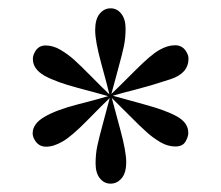

<svg xmlns="http://www.w3.org/2000/svg" viewBox="-20 -749 532 462"><path d="M433.1 -429.2Q433.1 -419.9 426.3 -408.2Q419.4 -396.5 401.9 -396.5Q383.8 -396.5 366.2 -406.7Q348.6 -417 333.3 -430.7Q317.9 -444.3 291.3 -471.2Q264.6 -498 249 -513.2Q254.9 -490.7 269.3 -437.7Q283.7 -384.8 283.7 -358.9Q283.7 -333 272.7 -320.1Q261.7 -307.1 246.1 -307.1Q230.5 -307.1 220.2 -320.1Q210 -333 210 -355.5Q210 -377.9 214.1 -397.7Q218.3 -417.5 228.3 -454.1Q238.3 -490.7 244.1 -513.2Q227.5 -497.6 189.9 -459.2Q152.3 -420.9 130.9 -408.7Q109.4 -396 90.8 -396Q72.3 -396 63 -413.1Q58.6 -420.9 58.6 -428.2Q58.6 -451.2 86.9 -467.8Q115.2 -484.4 166.3 -497.6Q217.3 -510.7 240.2 -517.6Q218.8 -523.9 167 -537.6Q115.2 -551.3 86.9 -566.9Q59.1 -583 59.1 -606.9Q59.1 -615.7 64 -624Q72.3 -639.6 89.8 -639.6Q107.4 -639.6 125 -629.4Q142.6 -619.1 158 -605.5Q173.3 -591.8 200 -564.7Q226.6 -537.6 243.2 -522Q238.3 -543 223.6 -596.4Q209 -649.9 209 -676.3Q209 -702.6 219.7 -715.8Q230.5 -729 246.1 -729Q261.7 -729 272 -715.8Q282.2 -702.6 282.2 -680.2Q282.2 -657.7 278.1 -637.9Q273.9 -618.2 263.9 -581.8Q253.9 -545.4 248 -522.9Q264.6 -538.6 303.5 -577.6Q342.3 -616.7 362.8 -628.4Q382.8 -640.1 401.4 -640.1Q419.9 -640.1 429.2 -623Q433.6 -615.2 433.6 -607.9Q433.6 -572.8 390.9 -558.6Q348.1 -544.4 311.3 -534.9Q274.4 -525.4 251.5 -518.6Q273.4 -512.2 326.2 -498Q378.9 -483.9 405.8 -468.8Q433.1 -453.6 433.1 -429.2Z"/></svg>

Font: PlayfairDisplay-Regular
Style: Regular
Weight: 400
Designer: Claus Eggers Sørensen
Foundry: Claus Eggers Sørensen
Version: Version 1.002;PS 001.002;hotconv 1.0.70;makeotf.lib2.5.58329